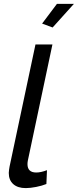

<svg xmlns="http://www.w3.org/2000/svg" viewBox="-20 -958 399 985"><path d="M112 7Q71 7 48 -13.5Q25 -34 25 -71Q25 -79 26.5 -87Q28 -95 29 -103L162 -730H249L123 -135Q122 -130 121.5 -125.5Q121 -121 121 -116Q121 -73 166 -73Q190 -73 221 -85L218 -14Q196 -5 165.5 1Q135 7 112 7ZM250 -817 196 -837 272 -938H359Z"/></svg>

Font: Raleway Medium
Style: Italic
Weight: 500
Italic angle: -12°
Designer: Matt McInerney, Pablo Impallari, Rodrigo Fuenzalida
Foundry: Matt McInerney, Pablo Impallari, Rodrigo Fuenzalida
Version: Version 4.026